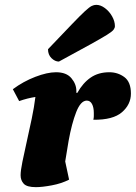

<svg xmlns="http://www.w3.org/2000/svg" viewBox="-20 -760 560 792"><path d="M128 12Q91 12 78 -2Q65 -16 65 -37Q65 -56 72.5 -93Q80 -130 90.5 -176.5Q101 -223 111 -271Q121 -319 126 -360Q93 -355 59 -343L33 -392Q76 -424 125.5 -443Q175 -462 211 -462Q254 -462 274.5 -437.5Q295 -413 295 -385V-377H299Q322 -418 354 -440Q386 -462 431 -462Q466 -462 493 -442Q520 -422 520 -374Q520 -329 483 -297Q446 -265 365 -266Q367 -274 367 -281Q367 -288 367 -294Q367 -317 359.5 -331Q352 -345 338 -345Q313 -345 294.5 -298Q276 -251 263 -179L249 -94L265 -19Q234 -3 194 4.5Q154 12 128 12ZM223 -506Q207 -506 192.5 -520Q178 -534 178 -557Q241 -623 276.5 -660Q312 -697 330.5 -714Q349 -731 358.5 -735.5Q368 -740 377 -740Q395 -740 413 -726.5Q431 -713 442.5 -692.5Q454 -672 454 -652Q454 -645 448.5 -637.5Q443 -630 421.5 -616.5Q400 -603 353 -577Q306 -551 223 -506Z"/></svg>

Font: Petrona Black
Style: Italic
Weight: 900
Italic angle: -9°
Designer: Ringo R. Seeber
Foundry: Ringo R. Seeber
Version: Version 2.001; ttfautohint (v1.8.3)